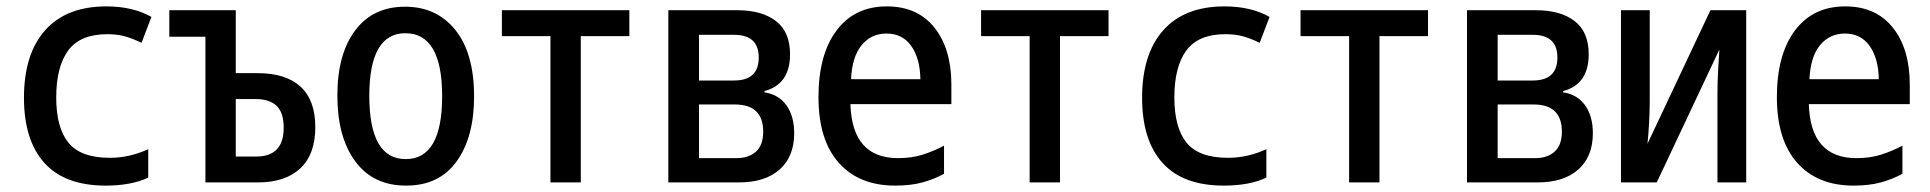

<svg xmlns="http://www.w3.org/2000/svg" viewBox="-20 -571 6040 601"><path d="M311 10Q183 10 119 -61Q55 -132 55 -265Q55 -402 121.5 -476.5Q188 -551 313 -551Q396 -551 454 -518L423 -437Q394 -451 370 -457.5Q346 -464 316 -464Q231 -464 193.5 -413Q156 -362 156 -266Q156 -171 194.5 -124Q233 -77 324 -77Q385 -77 444 -104V-15Q391 10 311 10Z M623 0V-456H510V-539H718V-342H787Q875 -342 921 -299.5Q967 -257 967 -173Q967 -88 920 -44Q873 0 788 0ZM718 -81H782Q868 -81 868 -171Q868 -219 845.5 -240Q823 -261 780 -261H718Z M1251 10Q1148 10 1092 -66Q1036 -142 1036 -272Q1036 -401 1091.5 -475.5Q1147 -550 1248 -550Q1347 -550 1405.5 -477Q1464 -404 1464 -269Q1464 -142 1409.5 -66Q1355 10 1251 10ZM1250 -73Q1364 -73 1364 -270Q1364 -467 1249 -467Q1136 -467 1136 -271Q1136 -73 1250 -73Z M1703 0V-458H1551V-539H1950V-458H1798V0Z M2072 0V-539H2288Q2365 -539 2409 -505Q2453 -471 2453 -401Q2453 -307 2373 -286V-282Q2418 -275 2442 -241Q2466 -207 2466 -154Q2466 -81 2420.5 -40.5Q2375 0 2293 0ZM2168 -319H2278Q2355 -319 2355 -391Q2355 -462 2278 -462H2168ZM2168 -76H2285Q2324 -76 2346.5 -96.5Q2369 -117 2369 -159Q2369 -244 2280 -244H2168Z M2782 10Q2669 10 2605.5 -61.5Q2542 -133 2542 -267Q2542 -400 2598.5 -475.5Q2655 -551 2756 -551Q2852 -551 2905 -484.5Q2958 -418 2958 -306V-245H2642Q2647 -76 2791 -76Q2834 -76 2868.5 -87Q2903 -98 2935 -115V-27Q2904 -10 2867.5 0Q2831 10 2782 10ZM2644 -323H2861Q2860 -388 2832.5 -427Q2805 -466 2755 -466Q2707 -466 2677 -429.5Q2647 -393 2644 -323Z M3203 0V-458H3051V-539H3450V-458H3298V0Z M3811 10Q3683 10 3619 -61Q3555 -132 3555 -265Q3555 -402 3621.5 -476.5Q3688 -551 3813 -551Q3896 -551 3954 -518L3923 -437Q3894 -451 3870 -457.5Q3846 -464 3816 -464Q3731 -464 3693.5 -413Q3656 -362 3656 -266Q3656 -171 3694.5 -124Q3733 -77 3824 -77Q3885 -77 3944 -104V-15Q3891 10 3811 10Z M4203 0V-458H4051V-539H4450V-458H4298V0Z M4572 0V-539H4788Q4865 -539 4909 -505Q4953 -471 4953 -401Q4953 -307 4873 -286V-282Q4918 -275 4942 -241Q4966 -207 4966 -154Q4966 -81 4920.5 -40.5Q4875 0 4793 0ZM4668 -319H4778Q4855 -319 4855 -391Q4855 -462 4778 -462H4668ZM4668 -76H4785Q4824 -76 4846.5 -96.5Q4869 -117 4869 -159Q4869 -244 4780 -244H4668Z M5054 0V-539H5144V-254Q5144 -223 5142 -186.5Q5140 -150 5137 -121L5334 -539H5446V0H5356V-279Q5356 -313 5358 -350Q5360 -387 5362 -416L5166 0Z M5782 10Q5669 10 5605.5 -61.5Q5542 -133 5542 -267Q5542 -400 5598.5 -475.5Q5655 -551 5756 -551Q5852 -551 5905 -484.5Q5958 -418 5958 -306V-245H5642Q5647 -76 5791 -76Q5834 -76 5868.5 -87Q5903 -98 5935 -115V-27Q5904 -10 5867.5 0Q5831 10 5782 10ZM5644 -323H5861Q5860 -388 5832.5 -427Q5805 -466 5755 -466Q5707 -466 5677 -429.5Q5647 -393 5644 -323Z"/></svg>

Font: Noto Sans Mono ExtraCondensed Medium
Style: Regular
Weight: 500
Width: 2
Designer: Monotype Design Team
Foundry: Monotype Imaging Inc.
Version: Version 2.014